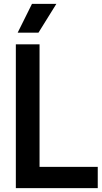

<svg xmlns="http://www.w3.org/2000/svg" viewBox="-20 -968 525 988"><path d="M61.5 0V-740H183.5V-109.5H483V0ZM71 -800 144.5 -948H270L178 -800Z"/></svg>

Font: Encode Sans SC Condensed SemiBold
Style: Regular
Weight: 600
Width: 3
Designer: Multiple Designers
Foundry: Impallari Type
Version: Version 3.002